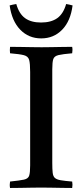

<svg xmlns="http://www.w3.org/2000/svg" viewBox="-20 -934 410 955"><path d="M240 -589V-124Q240 -93 242 -75Q244 -57 253 -49Q262 -41 282 -37.5Q302 -34 339 -31Q342 -15 339 1Q319 1 290 0.5Q261 0 232.5 -0.5Q204 -1 185 -1Q166 -1 137.5 -0.5Q109 0 80.5 0.5Q52 1 30 1Q27 -14 30 -31Q78 -36 99 -40.5Q120 -45 125 -60Q130 -75 130 -111V-576Q130 -618 125 -636Q120 -654 99 -659.5Q78 -665 30 -669Q28 -684 30 -701Q51 -701 80.5 -700.5Q110 -700 139 -699.5Q168 -699 187 -699Q206 -699 234 -699.5Q262 -700 291 -700.5Q320 -701 339 -701Q342 -686 339 -669Q292 -665 271 -660Q250 -655 245 -640Q240 -625 240 -589ZM61 -914Q75 -865 105 -843.5Q135 -822 184 -822Q234 -822 264.5 -843.5Q295 -865 309 -914Q317 -913 325 -911Q333 -909 341 -907Q331 -829 289 -786Q247 -743 185 -743Q123 -743 81 -786Q39 -829 28 -907Q42 -911 61 -914Z"/></svg>

Font: Tiro Devanagari Sanskrit
Style: Regular
Weight: 400
Designer: Devanagari: John Hudson & Fiona Ross. Latin: John Hudson.
Foundry: Tiro Typeworks Ltd.
Version: Version 1.52